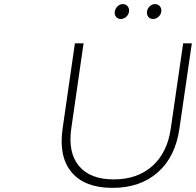

<svg xmlns="http://www.w3.org/2000/svg" viewBox="-20 -909 949 930"><path d="M283.2 -286.1 342.8 -699.2H384.8L325.2 -286.1Q308.6 -169.4 362.8 -104.7Q417 -40 530.8 -40Q645 -40 717.8 -104.7Q790.5 -169.4 807.1 -286.1L867.2 -699.2H909.2L849.1 -286.1Q829.6 -149.4 744.4 -74.2Q659.2 1 524.9 1Q390.6 1 327.1 -74.2Q263.7 -149.4 283.2 -286.1ZM542.2 -827.4Q533.7 -837.9 536.1 -853Q538.6 -868.2 549.8 -878.7Q561 -889.2 575.2 -889.2Q589.4 -889.2 598.1 -878.7Q606.9 -868.2 605 -853Q603 -837.9 591.1 -827.4Q579.1 -816.9 564.9 -816.9Q550.8 -816.9 542.2 -827.4ZM691.9 -853Q694.3 -868.2 705.6 -878.7Q716.8 -889.2 731 -889.2Q745.1 -889.2 754.2 -878.7Q763.2 -868.2 761.2 -853Q759.3 -837.9 747.3 -827.4Q735.4 -816.9 721.2 -816.9Q707 -816.9 698.5 -827.4Q689.9 -837.9 691.9 -853Z"/></svg>

Font: Trueno UltraLight
Style: Italic
Weight: 250
Designer: Julieta Ulanovsky
Foundry: Julieta Ulanovsky
Version: Version 3.001b | FøM Fix